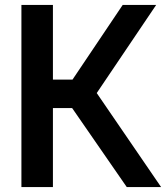

<svg xmlns="http://www.w3.org/2000/svg" viewBox="-20 -760 674 780"><path d="M67 0V-740H195V-436.5H274.5L478.5 -740H614.5L373 -382L634.5 0H495L273 -321H195V0Z"/></svg>

Font: Encode Sans SemiCondensed SemiCondensed SemiBold
Style: Regular
Weight: 600
Width: 4
Designer: Multiple Designers
Foundry: Impallari Type
Version: Version 3.000; ttfautohint (v1.8.3) -l 8 -r 50 -G 200 -x 14 